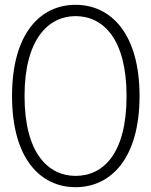

<svg xmlns="http://www.w3.org/2000/svg" viewBox="-20 -763 629 798"><path d="M560 -364C560 -623 441 -743 294 -743C147 -743 30 -623 30 -364C30 -105 147 15 294 15C441 15 560 -105 560 -364ZM506 -364C506 -124 409 -32 294 -32C182 -32 82 -124 82 -364C82 -601 182 -696 294 -696C409 -696 506 -601 506 -364Z"/></svg>

Font: Spoqa Han Sans Neo Light
Style: Regular
Weight: 300
Designer: [Spoqa Han Sans Neo] Dong-huui Kim ___ Younghwa Kang ___ Yujin Lee ___ [Noto Sans] Ryoko NISHIZUKA ____ (kana & ideograp
Foundry: Spoqa (http://www.spoqa-han-sans.com)
Version: Version 1.100;hotconv 1.0.109;makeotfexe 2.5.65596